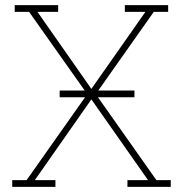

<svg xmlns="http://www.w3.org/2000/svg" viewBox="-20 -731 716 751"><path d="M27.8 0V-26.4H84L321.3 -362.8L93.8 -684.6H37.6V-710.9H207.5V-684.6H126.5L337.4 -383.3L548.8 -684.6H468.3V-710.9H637.7V-684.6H581.5L354.5 -362.8L591.8 -26.4H647.9V0H478.5V-26.4H559.1L337.4 -342.3L116.2 -26.4H196.8V0ZM213.4 -350.6V-377H505.9V-350.6Z"/></svg>

Font: Roboto Slab LO Thin
Style: Regular
Weight: 250
Designer: Google
Version: Version 2.00;September 28, 2018;FontCreator 11.5.0.2427 64-b